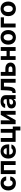

<svg xmlns="http://www.w3.org/2000/svg" viewBox="3030 -3607 747 6847"><g transform="rotate(-90 3403.5 -183.5)"><path d="M34.8 -263.2Q34.8 -344.4 66.5 -406.4Q98.1 -468.3 156.7 -502.7Q215.4 -537.1 294.4 -537.1Q362.6 -537.1 415.2 -512.5Q467.8 -487.8 497.8 -442Q527.8 -396.2 530.8 -335.8H394.3Q390.1 -362.3 377.3 -382.5Q364.6 -402.7 344.2 -413.7Q323.9 -424.7 296.9 -424.7Q262.2 -424.7 236.2 -405.9Q210.2 -387 195.7 -351.4Q181.3 -315.8 181.3 -265.6Q181.3 -215 195.5 -179Q209.8 -143 235.8 -123.9Q261.8 -104.8 296.9 -104.8Q322.6 -104.8 343.2 -115Q363.9 -125.2 377 -145.1Q390.2 -165 394.3 -192.7H530.8Q527.2 -132.7 497.7 -86.8Q468.1 -40.9 416.3 -15.4Q364.5 10.2 295.2 10.2Q215.4 10.2 156.3 -24.4Q97.3 -59 66 -121Q34.8 -183 34.8 -263.2Z M620.4 -530.3H1081.9V0H943.7V-416.1H756.9V0H620.4Z M1172.5 -262.4Q1172.5 -344 1204.4 -406.4Q1236.4 -468.9 1294.4 -503Q1352.5 -537.1 1429.3 -537.1Q1500.9 -537.1 1557.1 -507.1Q1613.3 -477.2 1645.5 -416.5Q1677.7 -355.8 1677.7 -268.6V-227.9H1231.6V-318.5H1541.4Q1541.4 -350.8 1527.4 -375.7Q1513.4 -400.7 1488.4 -415Q1463.4 -429.2 1431.5 -429.2Q1397.9 -429.2 1371.6 -413.7Q1345.3 -398.2 1330.5 -371.5Q1315.6 -344.8 1315.1 -313V-228.1Q1315.1 -188.3 1330.1 -158.7Q1345 -129.1 1372.8 -113.4Q1400.5 -97.7 1437.1 -97.7Q1461.3 -97.7 1481.3 -104.7Q1501.3 -111.6 1515.4 -123.1Q1529.4 -134.6 1536.4 -150.6H1674.3Q1663.9 -102.2 1632.1 -65.9Q1600.3 -29.5 1549.7 -9.7Q1499.1 10.2 1434.9 10.2Q1354.8 10.2 1295.6 -22.9Q1236.4 -56.1 1204.4 -117.6Q1172.5 -179.1 1172.5 -262.4Z M2229.3 0H1767.8V-530.3H1906V-114.2H2092.8V-530.3H2229.3ZM2314.3 170.3H2174V-100.9H2314.3Z M2729.6 -530.3H2872.8V0H2734.7V-340.3L2541.3 0H2398.2V-530.3H2535.8V-191Z M3228.1 -225.3 3181.3 -221.4Q3142.7 -218 3120.8 -200.2Q3098.8 -182.4 3098.8 -152.6Q3098.8 -133 3108.9 -119.1Q3118.9 -105.2 3137.1 -98Q3155.3 -90.7 3178.1 -90.7Q3210.7 -90.7 3236.2 -103.8Q3261.7 -116.9 3275.9 -139.5Q3290.2 -162.1 3290.2 -189.6L3289.1 -360.7Q3289.1 -383.3 3279.5 -399.2Q3269.9 -415.1 3250.8 -423.2Q3231.7 -431.3 3204.9 -431.3Q3168.7 -431.3 3145.6 -415.9Q3122.6 -400.5 3116.7 -372.7H2979.1Q2983.8 -419.5 3011.9 -456.9Q3040 -494.3 3090.1 -515.7Q3140.1 -537.1 3208.3 -537.1Q3270.2 -537.1 3320.8 -518.2Q3371.3 -499.3 3402.4 -458.9Q3433.5 -418.5 3433.5 -357.3V0H3296.3V-73.4H3292.4Q3279.3 -48.4 3257.9 -30Q3236.5 -11.5 3206.3 -0.8Q3176 9.9 3136.9 9.9Q3085.6 9.9 3046 -8.2Q3006.3 -26.4 2983.5 -62.1Q2960.7 -97.8 2960.7 -148.2Q2960.7 -231.2 3015.4 -268.7Q3070.1 -306.3 3157.7 -311.6Q3172.4 -313.1 3248.1 -316.4L3296.1 -318.3L3297 -229Q3277.2 -228.4 3228.1 -225.3Z M3510.2 -114.7H3527.6Q3552.2 -114.7 3567.6 -130Q3583.1 -145.3 3591.6 -180.2Q3600.1 -215.2 3602.9 -275.6Q3603.5 -280.8 3603.7 -285.8Q3603.9 -290.7 3603.9 -295.9L3613.1 -530.3H4014.4V0H3876.7V-416.1H3742.5L3734.7 -253Q3734.7 -247.2 3734.2 -240.8Q3733.7 -234.5 3733.2 -228.1Q3726.2 -147.8 3704.8 -98Q3683.5 -48.2 3646.3 -24.1Q3609.2 0 3554.5 0H3510.7Z M4596 -182.4Q4596 -128.4 4569.4 -87.2Q4542.8 -45.9 4492.5 -22.9Q4442.2 0 4373.3 0H4124.3V-530.3H4261.9V-114.2H4373.3Q4397.9 -114.2 4417.6 -122.9Q4437.2 -131.5 4448.2 -146.8Q4459.1 -162.1 4459.1 -181.8Q4459.1 -202.5 4448.2 -218.5Q4437.2 -234.4 4417.6 -243.1Q4397.9 -251.8 4373.3 -251.8H4214.5V-366.4H4373.3Q4442.6 -366.4 4492.7 -344Q4542.8 -321.6 4569.4 -279.9Q4596 -238.3 4596 -182.4Z M5056.9 -209H4779.3V-323.2H5056.9ZM4826.3 0H4688.7V-530.3H4826.3ZM5148 0H5010.4V-530.3H5148Z M5235.5 -263.2Q5235.5 -345.3 5267.1 -407Q5298.8 -468.8 5357.8 -502.9Q5416.9 -537.1 5495.9 -537.1Q5574.9 -537.1 5634.1 -502.9Q5693.2 -468.8 5724.6 -407Q5756.1 -345.3 5756.1 -263.2Q5756.1 -182.2 5724.6 -120.2Q5693.2 -58.2 5634.1 -24Q5574.9 10.2 5495.9 10.2Q5416.9 10.2 5357.8 -24Q5298.8 -58.2 5267.1 -120.2Q5235.5 -182.2 5235.5 -263.2ZM5609.1 -264.4Q5609.1 -311.3 5596.4 -348.1Q5583.7 -385 5558.5 -406Q5533.3 -427 5497 -427Q5460.2 -427 5434.2 -406Q5408.2 -385 5395.1 -348.4Q5381.9 -311.9 5381.9 -264.4Q5381.9 -216.9 5395.1 -180.2Q5408.2 -143.6 5434.2 -122.6Q5460.2 -101.6 5497 -101.6Q5533.3 -101.6 5558.5 -122.6Q5583.7 -143.6 5596.4 -180.5Q5609.1 -217.4 5609.1 -264.4Z M6208.7 -416.1H5987.8V0H5847.4V-530.3H6208.7Z M6251.6 -263.2Q6251.6 -345.3 6283.3 -407Q6314.9 -468.8 6374 -502.9Q6433 -537.1 6512 -537.1Q6591.1 -537.1 6650.2 -502.9Q6709.3 -468.8 6740.7 -407Q6772.2 -345.3 6772.2 -263.2Q6772.2 -182.2 6740.7 -120.2Q6709.3 -58.2 6650.2 -24Q6591.1 10.2 6512 10.2Q6433 10.2 6374 -24Q6314.9 -58.2 6283.3 -120.2Q6251.6 -182.2 6251.6 -263.2ZM6625.2 -264.4Q6625.2 -311.3 6612.5 -348.1Q6599.8 -385 6574.6 -406Q6549.4 -427 6513.1 -427Q6476.3 -427 6450.3 -406Q6424.4 -385 6411.2 -348.4Q6398.1 -311.9 6398.1 -264.4Q6398.1 -216.9 6411.2 -180.2Q6424.4 -143.6 6450.3 -122.6Q6476.3 -101.6 6513.1 -101.6Q6549.4 -101.6 6574.6 -122.6Q6599.8 -143.6 6612.5 -180.5Q6625.2 -217.4 6625.2 -264.4Z"/></g></svg>

Font: Pretendard GOV Variable
Style: Regular
Weight: 400
Designer: Base glyphs from Inter by Rasmus Andersson; Hangul glyphs from Noto Sans CJK(Source Han Sans) by Jang Soo-young and Kang
Foundry: Kil Hyung-jin
Version: Version 1.307;Glyphs 3.2 (3192)